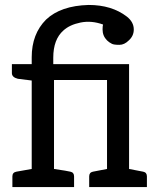

<svg xmlns="http://www.w3.org/2000/svg" viewBox="-20 -755 637 775"><path d="M340 -43Q340 -59 355 -62L412 -73V0H340ZM558 -62Q573 -59 573 -43V0H412V-432H198V-73Q253 -65 264 -62Q279 -59 279 -43V0H30V-43Q30 -59 46 -62L108 -73V-430L52 -437Q28 -443 28 -460V-496H108V-524Q108 -618 166 -676Q225 -732 338 -735Q431 -735 492 -688Q520 -666 520 -636Q520 -610 500 -592Q482 -574 462 -574Q440 -574 432 -578Q420 -584 412 -592Q394 -610 394 -636Q394 -650 396 -656Q349 -673 305 -664Q261 -655 236 -632Q195 -596 195 -522V-496H501V-73Z"/></svg>

Font: Aleo
Style: Regular
Weight: 400
Designer: Alessio Laiso
Version: Version 1.1